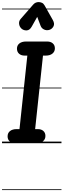

<svg xmlns="http://www.w3.org/2000/svg" viewBox="-25 -1414 627 1896"><path d="M125.5 0Q90.5 0 70.2 -18.2Q50 -36.5 50 -67.5Q50 -101 74 -120Q98 -139 140 -139H167.5L245 -865H218Q184 -865 163.2 -883.5Q142.5 -902 142.5 -934Q142.5 -966 166.5 -985Q190.5 -1004 232 -1004H440.5Q475.5 -1004 496.2 -985.8Q517 -967.5 517 -936.5Q517 -904.5 492.8 -884.8Q468.5 -865 427.5 -865H399.5L322 -139H348Q383 -139 403.2 -120.8Q423.5 -102.5 423.5 -71.5Q423.5 -38.5 399.5 -19.2Q375.5 0 333.5 0ZM125.5 0Q90.5 0 70.2 -18.2Q50 -36.5 50 -67.5Q50 -101 74 -120Q98 -139 140 -139H167.5L245 -865H218Q184 -865 163.2 -883.5Q142.5 -902 142.5 -934Q142.5 -966 166.5 -985Q190.5 -1004 232 -1004H440.5Q475.5 -1004 496.2 -985.8Q517 -967.5 517 -936.5Q517 -904.5 492.8 -884.8Q468.5 -865 427.5 -865H399.5L322 -139H348Q383 -139 403.2 -120.8Q423.5 -102.5 423.5 -71.5Q423.5 -38.5 399.5 -19.2Q375.5 0 333.5 0ZM462 -1119Q435 -1111 410.2 -1122.5Q385.5 -1134 376 -1159L342.5 -1247.5L288.5 -1151.5Q268.5 -1115 238.5 -1113.8Q208.5 -1112.5 187 -1131.5Q166.5 -1151 163.5 -1178.5Q160.5 -1206 179 -1227L303.5 -1369.5Q314.5 -1382 328.2 -1387.8Q342 -1393.5 356 -1393.5Q373 -1393.5 388.8 -1386.5Q404.5 -1379.5 415 -1361L496.5 -1216.5Q517 -1180 503.2 -1153.8Q489.5 -1127.5 462 -1119ZM-5 455H582V463H-5ZM-5 -16H582V0H-5ZM-5 -549H582V-541H-5ZM-5 -1329H582V-1321H-5Z"/></svg>

Font: Edu SA Dotted Guide
Style: Regular
Weight: 400
Designer: Tina and Corey Anderson, Eben Sorkin, Mirko Velimirovic
Foundry: Google for Education
Version: Version 2.000